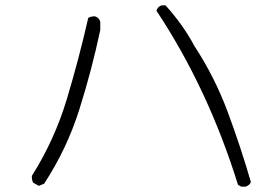

<svg xmlns="http://www.w3.org/2000/svg" viewBox="-20 -680 1040 718"><path d="M125 15 104 3Q99 -5 99 -22Q184 -157 229.5 -308Q275 -459 310 -613Q319 -619 335 -619Q351 -614 355 -598V-568Q323 -417 276.5 -270Q230 -123 145 7ZM899 18H882L870 11Q758 -349 565 -640Q570 -656 585 -660H599Q665 -587 707 -508Q783 -392 831.5 -261.5Q880 -131 918 0Q916 11 899 18Z"/></svg>

Font: Yozai
Style: Regular
Weight: 400
Designer: LXGW / Y.OzVox
Foundry: LXGW / Y.OzVox
Version: Version 0.861;October 22, 2024